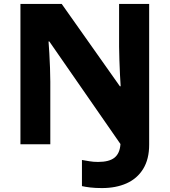

<svg xmlns="http://www.w3.org/2000/svg" viewBox="-20 -734 863 977"><path d="M499 223Q465 223 439.5 220Q414 217 397 213V80Q415 83 435 86.5Q455 90 479 90Q536 90 563 68Q590 46 593 -1L231 -523H227Q229 -499 231 -463Q233 -427 234.5 -388.5Q236 -350 236 -319V0H84V-714H294L590 -295H594Q592 -319 590.5 -355Q589 -391 587.5 -429Q586 -467 586 -496V-714H739V2Q739 76 708.5 125.5Q678 175 624 199Q570 223 499 223Z"/></svg>

Font: Noto Sans Kannada ExtraBold
Style: Regular
Weight: 800
Designer: Jelle Bosma - Monotype Design Team
Foundry: Monotype Imaging Inc.
Version: Version 2.005; ttfautohint (v1.8.4.7-5d5b)